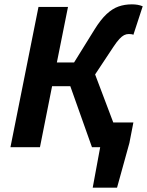

<svg xmlns="http://www.w3.org/2000/svg" viewBox="-20 -684 683 892"><path d="M410.7 188 445.4 0H423.5L445.8 -115H599.7L581.2 -19.9L523.7 188ZM28.5 0 158.8 -651.8H295.9L244.2 -393.7H324.1L418.6 -546Q447.7 -593.1 475 -618.4Q502.3 -643.8 530.7 -653.8Q559.1 -663.8 592.6 -663.8Q621.9 -663.8 643 -654.8L599.7 -522.3Q596.1 -524.3 591 -525.1Q585.8 -525.9 578.4 -525.9Q566.7 -525.9 556.5 -520.7Q546.3 -515.4 534.6 -502.9Q522.9 -490.4 507.2 -466.8L421.9 -338.1L549.7 0H407.3L306.6 -283.6H222L165.6 0Z"/></svg>

Font: Source Sans Variable
Style: Italic
Weight: 200
Italic angle: -11°
Designer: Paul D. Hunt
Foundry: Adobe Systems Incorporated
Version: Version 3.006;hotconv 1.0.111;makeotfexe 2.5.65597